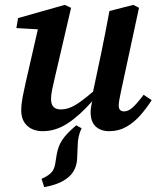

<svg xmlns="http://www.w3.org/2000/svg" viewBox="-20 -523 646 786"><path d="M161 243 150 209Q174 199 188 185.5Q202 172 206 148L212 110Q218 75 235 49.5Q252 24 292 -10L314 2Q298 35 298 75L296 121Q295 173 260 202.5Q225 232 161 243ZM427 14Q392 14 371.5 -5.5Q351 -25 351 -64Q351 -80 357 -108Q306 -50 257 -18Q208 14 155 14Q115 14 91 -8.5Q67 -31 67 -71Q67 -96 72.5 -125Q78 -154 84 -180L135 -403L47 -408L54 -449L245 -503L271 -491L203 -199Q197 -174 193 -154Q189 -134 189 -117Q189 -75 229 -75Q258 -75 287.5 -92.5Q317 -110 361 -148L394 -304Q403 -348 411.5 -391Q420 -434 428 -478L526 -503L549 -491L476 -152Q472 -133 469 -117Q466 -101 466 -91Q466 -67 488 -67Q505 -67 523 -83Q541 -99 568 -135L601 -113Q580 -80 554.5 -51Q529 -22 497.5 -4Q466 14 427 14Z"/></svg>

Font: Source Serif 4 SmText Semibold
Style: Italic
Weight: 600
Italic angle: -12°
Designer: Frank Grießhammer
Foundry: Adobe
Version: Version 4.005;hotconv 1.1.0;makeotfexe 2.6.0